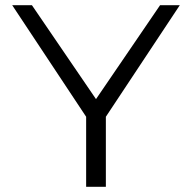

<svg xmlns="http://www.w3.org/2000/svg" viewBox="-20 -720 740 740"><path d="M103 -700 350 -338 597 -700H673L388 -270V0H312V-270L27 -700Z"/></svg>

Font: Afrihost Sans
Style: Regular
Weight: 400
Designer: Afrihost SP Pty Ltd
Version: Version 1.000